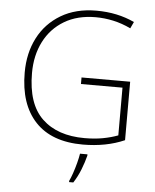

<svg xmlns="http://www.w3.org/2000/svg" viewBox="-62 -777 845 1050"><g transform="rotate(5 361.0 -252.5)"><path d="M375 -355H642V-34Q592 -12 534.5 -1Q477 10 414 10Q242 10 152.5 -85.5Q63 -181 63 -355Q63 -462 106 -545.5Q149 -629 230.5 -677.5Q312 -726 425 -726Q483 -726 535 -715Q587 -704 634 -682L617 -646Q569 -669 520.5 -679.5Q472 -690 424 -690Q324 -690 252 -647Q180 -604 141.5 -528.5Q103 -453 103 -356Q103 -186 187 -106Q271 -26 420 -26Q476 -26 521 -34.5Q566 -43 603 -57V-319H375ZM444 68Q435 104 419 145Q403 186 380 221H357V214Q365 198 374.5 170.5Q384 143 392 112.5Q400 82 403 61H444Z"/></g></svg>

Font: Noto Sans Arabic UI XLt
Style: Regular
Weight: 200
Designer: Monotype Design Team, Nadine Chahine and Nizar Qandah
Foundry: Monotype Imaging Inc.
Version: Version 2.010; ttfautohint (v1.8.4.7-5d5b)